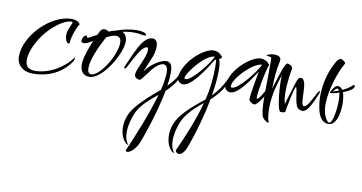

<svg xmlns="http://www.w3.org/2000/svg" viewBox="-87 -717 2677 1419"><g transform="rotate(10 1251.5 -8.0)"><path d="M143 20C293 20 382 -58 422 -120C427 -127 431 -141 431 -148C431 -151 430 -152 429 -152C429 -152 427 -152 426 -149C366 -65 255 -3 156 -3C137 -3 120 -7 105 -16C90 -25 82 -44 82 -73C82 -148 141 -256 209 -322C277 -387 329 -408 357 -408C361 -408 367 -409 367 -404C367 -391 337 -341 337 -306C337 -269 354 -245 363 -245C368 -245 372 -249 373 -256C373 -295 407 -382 418 -393C419 -394 420 -396 420 -398C420 -411 393 -428 356 -428C202 -428 20 -246 20 -87C20 -27 66 20 143 20Z M558 -29C655 -29 779 -239 779 -332C779 -367 763 -390 742 -399C769 -406 800 -409 833 -409C860 -409 889 -401 910 -401C915 -401 918 -402 918 -405C918 -414 910 -420 895 -424C880 -428 865 -430 850 -430C797 -430 741 -418 690 -399C674 -396 657 -390 642 -383C633 -390 622 -395 607 -395C598 -395 586 -390 578 -375L563 -345C542 -334 524 -324 511 -317C504 -313 498 -312 494 -312C491 -312 489 -313 489 -316C489 -317 489 -319 490 -320C490 -321 491 -322 491 -323C491 -325 490 -326 487 -326C464 -326 455 -292 455 -283C455 -275 461 -267 474 -267C493 -267 518 -281 541 -296C528 -265 516 -233 505 -198C494 -163 488 -134 488 -110C488 -65 510 -29 558 -29ZM569 -50C550 -50 541 -65 541 -94C541 -152 585 -254 623 -324C626 -331 631 -337 636 -342C661 -353 685 -362 700 -362C731 -362 740 -342 740 -315C740 -271 712 -204 696 -177C662 -116 609 -50 569 -50Z M930 468C949 468 978 448 1006 399C1018 377 1098 157 1132 -25C1169 -60 1203 -99 1231 -163C1236 -173 1238 -180 1238 -185C1238 -188 1237 -189 1236 -189C1231 -189 1218 -177 1211 -161C1194 -125 1169 -95 1138 -66C1144 -102 1147 -136 1147 -167C1147 -220 1131 -243 1100 -243C1062 -243 984 -197 947 -138C947 -145 964 -180 995 -257C1004 -280 1010 -309 1010 -334C1010 -365 1000 -390 971 -390C892 -390 845 -236 808 -163C803 -154 801 -146 801 -141C801 -137 802 -135 805 -135C810 -135 814 -139 819 -147C844 -196 866 -237 887 -270C908 -302 926 -318 941 -318C948 -318 951 -311 951 -297C951 -240 889 -149 889 -104C889 -84 911 -72 927 -72C946 -72 990 -157 1032 -191C1055 -210 1071 -216 1084 -216C1108 -216 1117 -188 1117 -155C1117 -138 1114 -119 1111 -100C1110 -80 1104 -55 1097 -27C1045 18 984 67 927 136C888 183 868 238 868 290C868 335 880 376 907 404C914 412 922 416 927 416C928 416 928 416 929 416C929 415 929 415 929 415C929 415 929 415 929 415C929 415 929 415 929 415C929 415 929 415 929 415C929 415 929 415 929 415C929 414 928 413 926 411C910 392 902 363 902 324C902 292 908 257 920 220C931 182 948 149 970 122C1007 75 1049 44 1086 13C1046 156 962 361 923 448C920 451 919 455 919 459C919 465 923 468 930 468Z M1309 417C1324 417 1340 406 1356 377C1371 346 1436 162 1470 -21C1491 -40 1511 -61 1528 -82C1553 -112 1586 -174 1586 -195C1586 -200 1585 -202 1582 -202C1579 -202 1575 -198 1571 -190C1542 -129 1510 -87 1475 -52C1486 -116 1493 -180 1493 -237C1493 -272 1491 -305 1480 -325C1493 -330 1499 -336 1499 -342C1499 -345 1498 -347 1496 -349C1476 -372 1454 -381 1430 -381C1367 -381 1231 -277 1207 -156C1206 -151 1205 -146 1205 -143C1205 -118 1222 -95 1250 -95C1316 -95 1408 -244 1452 -315L1460 -317C1461 -302 1463 -285 1463 -264C1463 -231 1462 -188 1455 -129C1451 -92 1444 -53 1434 -14C1383 29 1328 68 1272 136C1233 183 1213 238 1213 290C1213 335 1225 376 1252 404C1259 412 1267 416 1272 416C1273 416 1273 416 1274 416C1274 415 1274 415 1274 415C1274 415 1274 415 1274 415C1274 415 1274 415 1274 415C1274 415 1274 415 1274 415C1274 415 1274 415 1274 415C1274 414 1273 413 1271 411C1255 392 1247 363 1247 324C1247 292 1253 257 1265 220C1276 182 1293 149 1315 122C1350 77 1390 43 1427 14C1393 141 1333 286 1282 396C1288 410 1297 417 1309 417ZM1263 -136C1256 -136 1253 -139 1253 -145C1253 -148 1254 -151 1256 -156C1269 -196 1376 -337 1447 -337C1427 -288 1309 -136 1263 -136Z M1795 -40C1819 -40 1888 -144 1888 -189C1888 -194 1887 -197 1885 -197C1879 -197 1829 -85 1807 -85C1805 -85 1804 -89 1804 -96C1804 -138 1829 -272 1847 -334C1851 -337 1853 -341 1853 -344C1853 -347 1852 -349 1850 -351C1830 -374 1808 -383 1784 -383C1721 -383 1585 -279 1561 -158C1560 -153 1559 -148 1559 -145C1559 -120 1576 -97 1604 -97C1661 -97 1737 -209 1786 -285C1775 -228 1753 -110 1753 -67C1760 -54 1780 -40 1795 -40ZM1612 -134C1605 -134 1601 -137 1601 -144C1601 -204 1735 -339 1801 -339C1778 -286 1660 -134 1612 -134Z M1918 75C1921 75 1922 74 1922 71C1922 69 1922 67 1921 66C1912 46 1908 7 1908 -34C1908 -135 1937 -226 1958 -287C1957 -276 1957 -264 1957 -249C1957 -158 1975 -19 1995 -19C2016 -19 2032 -19 2032 -35C2032 -50 2066 -220 2076 -220C2088 -220 2090 -93 2117 -69C2126 -60 2139 -55 2155 -55C2192 -55 2226 -136 2254 -203C2256 -209 2257 -213 2257 -216C2257 -219 2256 -221 2254 -221C2246 -221 2231 -191 2213 -156C2195 -121 2175 -91 2158 -91C2121 -91 2160 -293 2102 -293C2086 -293 2080 -285 2069 -253C2059 -221 2018 -92 2018 -83C2009 -103 2006 -137 2006 -174C2006 -233 2015 -300 2024 -349V-351C2024 -371 1989 -380 1986 -381C1977 -380 1964 -366 1943 -298C1916 -217 1906 -181 1905 -177C1907 -264 1910 -308 1926 -387C1927 -391 1927 -395 1927 -399C1927 -410 1919 -429 1880 -429C1841 -429 1820 -415 1820 -412C1818 -412 1855 -407 1858 -404C1861 -385 1860 -360 1860 -331C1860 -271 1858 -196 1858 -128C1858 -64 1860 -6 1869 27C1872 40 1880 51 1892 61C1904 70 1913 75 1918 75Z M2359 7C2415 7 2437 -78 2437 -156C2437 -173 2436 -214 2424 -243C2464 -258 2503 -279 2503 -299C2503 -304 2499 -308 2496 -312C2465 -283 2443 -270 2416 -259C2408 -272 2397 -281 2381 -281C2366 -281 2350 -267 2331 -228V-227C2330 -227 2330 -227 2330 -227V-226C2330 -223 2334 -221 2342 -221C2347 -221 2371 -226 2399 -235C2404 -215 2405 -189 2405 -174C2405 -110 2389 -3 2363 -3C2351 -3 2313 -44 2313 -130C2313 -230 2355 -372 2404 -455V-456C2404 -464 2380 -481 2365 -484L2343 -468C2290 -383 2264 -282 2264 -187C2264 -157 2267 -127 2273 -97C2284 -37 2310 7 2359 7ZM2350 -234C2363 -253 2373 -262 2381 -262C2385 -262 2389 -258 2394 -250Z"/></g></svg>

Font: Comforter
Style: Regular
Weight: 400
Designer: Robert E. Leuschke
Foundry: Robert E. Leuschke
Version: Version 1.013; ttfautohint (v1.8.3)